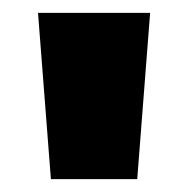

<svg xmlns="http://www.w3.org/2000/svg" viewBox="-20 -734 292 298"><path d="M213 -714 193 -456H59L39 -714Z"/></svg>

Font: Noto Sans Gujarati UI ExtraCondensed Black
Style: Regular
Weight: 900
Width: 2
Designer: Jelle Bosma - Monotype Design Team, Universal Thirst
Foundry: Monotype Imaging Inc.
Version: Version 2.106; ttfautohint (v1.8.4.7-5d5b)